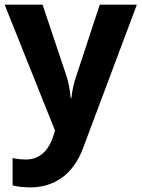

<svg xmlns="http://www.w3.org/2000/svg" viewBox="-20 -566 609 826"><path d="M0 -545.9H163.1L266.1 -238.8Q279.3 -198.7 284.2 -144H287.1Q292.5 -194.3 308.1 -238.8L409.2 -545.9H568.8L337.9 69.8Q306.2 155.3 247.3 197.8Q188.5 240.2 109.9 240.2Q71.3 240.2 34.2 231.9V113.8Q61 120.1 92.8 120.1Q132.3 120.1 161.9 95.9Q191.4 71.8 208 22.9L216.8 -3.9Z"/></svg>

Font: CAA NEO Sans
Style: Bold
Weight: 700
Version: Version 1.10